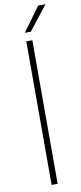

<svg xmlns="http://www.w3.org/2000/svg" viewBox="-108 -1028 447 1064"><g transform="rotate(-10 116.0 -496.0)"><path d="M91.5 0V-808H125.5V0ZM91.5 -856 191 -992H232L125.5 -856Z"/></g></svg>

Font: Encode Sans Semi Expanded Thin
Style: Regular
Weight: 250
Width: 6
Designer: Multiple Designers
Foundry: Impallari Type
Version: Version 2.000